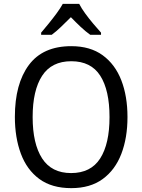

<svg xmlns="http://www.w3.org/2000/svg" viewBox="-20 -964 736 994"><path d="M640 -358Q640 -250 608 -167Q576 -84 511.5 -37Q447 10 349 10Q248 10 183.5 -37.5Q119 -85 88 -168.5Q57 -252 57 -359Q57 -530 129.5 -627.5Q202 -725 349 -725Q447 -725 511.5 -678Q576 -631 608 -548.5Q640 -466 640 -358ZM149 -358Q149 -220 198 -144Q247 -68 348 -68Q450 -68 498.5 -143.5Q547 -219 547 -358Q547 -497 499 -572Q451 -647 349 -647Q247 -647 198 -571.5Q149 -496 149 -358ZM390 -944Q401 -922 421 -894.5Q441 -867 463 -841Q485 -815 503 -795V-784H447Q423 -801 397.5 -825Q372 -849 347 -875Q321 -849 296 -825Q271 -801 248 -784H193V-795Q211 -816 232.5 -842.5Q254 -869 273.5 -895.5Q293 -922 305 -944Z"/></svg>

Font: Noto Sans Thai SemCond
Style: Regular
Weight: 400
Width: 4
Designer: Monotype Design Team
Foundry: Monotype Imaging Inc.
Version: Version 2.002; ttfautohint (v1.8.4.7-5d5b)